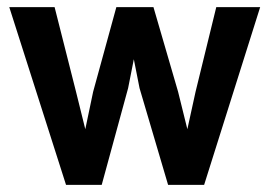

<svg xmlns="http://www.w3.org/2000/svg" viewBox="-20 -518 755 538"><path d="M165 0 6 -498H133L193 -261L219 -156L241 -261L306 -498H410L479 -261L505 -156L528 -261L586 -498H709L552 0H451L371 -271L355 -352L339 -271L265 0Z"/></svg>

Font: Alatsi
Style: Regular
Weight: 400
Designer: Spyros Zevelakis, Eben Sorkin
Foundry: www.sorkintype.com
Version: Version 1.008; ttfautohint (v1.8.4.7-5d5b)